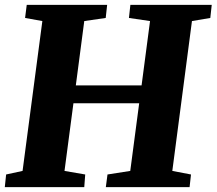

<svg xmlns="http://www.w3.org/2000/svg" viewBox="-30 -767 888 787"><path d="M-4.9 -51.8 62.5 -66.4 143.6 -680.7 72.8 -693.4 79.6 -747.1H409.2L403.3 -693.4L315.4 -680.7L280.8 -417H550.3L585 -680.7L498.5 -693.4L504.4 -747.1H837.9L832 -693.4L756.8 -680.7L676.3 -66.4L752.9 -51.8L747.1 0H403.8L410.6 -51.8L503.9 -66.4L540.5 -343.8H271L234.4 -66.4L319.3 -51.8L315.4 0H-10.3Z"/></svg>

Font: Merriweather
Style: Heavy Italic
Weight: 900
Italic angle: -7°
Designer: Eben Sorkin
Foundry: Eben Sorkin
Version: Version 1.001